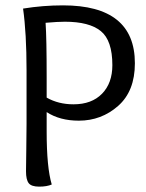

<svg xmlns="http://www.w3.org/2000/svg" viewBox="-20 -693 544 716"><path d="M254 -304Q322 -304 360.5 -343.5Q399 -383 399 -450Q399 -542 356 -577Q313 -612 222 -612Q196 -612 150 -608Q154 -550 154 -404V-329Q198 -304 254 -304ZM79 -231V-431Q79 -569 66 -661Q140 -673 215 -673Q483 -673 483 -457Q483 -353 420.5 -298Q358 -243 274 -243Q203 -243 154 -275V-203Q154 -68 173 -5Q155 3 126 3Q97 3 87 -10Q77 -23 77 -54Q77 -70 78 -133Q79 -196 79 -231Z"/></svg>

Font: Overlock SC
Style: Regular
Weight: 400
Designer: Dario Muhafara
Foundry: Dario Manuel Muhafara
Version: Version 1.001